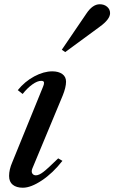

<svg xmlns="http://www.w3.org/2000/svg" viewBox="-20 -877 540 907"><path d="M227.1 -540Q256.3 -540 274.2 -527.3Q292 -514.6 292 -491.2Q292 -464.4 275.9 -424.8L132.8 -81.1Q129.9 -73.7 129.9 -67.9Q129.9 -59.6 135.3 -54.2Q140.6 -48.8 149.9 -48.8Q164.1 -48.8 185.1 -64.9Q206.1 -81.1 254.9 -128.9L274.9 -117.2Q229.5 -59.1 177.7 -24.7Q126 9.8 87.9 9.8Q57.6 9.8 40.3 -4.2Q22.9 -18.1 22.9 -45.9Q22.9 -76.2 38.1 -110.8L183.1 -466.8Q188 -477.5 188 -485.8Q188 -495.1 174.8 -495.1Q156.7 -495.1 133.1 -478.3Q109.4 -461.4 86.9 -433.1L64 -451.2Q97.2 -492.2 141.8 -516.1Q186.5 -540 227.1 -540ZM288.1 -630.9 272 -642.1 388.2 -813Q417.5 -856.9 451.2 -856.9Q472.2 -856.9 486.1 -845Q500 -833 500 -814.9Q500 -785.6 450.2 -750Z"/></svg>

Font: Libre Caslon Text
Style: Italic
Weight: 400
Italic angle: -25°
Designer: Pablo Impallari, Rodrigo Fuenzalida
Foundry: Pablo Impallari, Rodrigo Fuenzalida
Version: Version 1.002